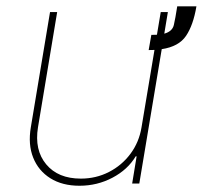

<svg xmlns="http://www.w3.org/2000/svg" viewBox="-20 -584 645 611"><path d="M544 -563.9H605.1Q595.2 -504.3 572.1 -470Q549 -435.7 494.7 -427.6L423.3 0H400.6L414.8 -86.6H411.9Q386.4 -44 337.9 -18.5Q289.4 7.1 233 7.1Q178.3 7.1 140.3 -16.7Q102.3 -40.5 85.6 -82.4Q68.9 -124.3 78.1 -179L139.2 -545.5H161.9L100.9 -179Q89.1 -106.5 127 -61.1Q164.8 -15.6 237.2 -15.6Q285.5 -15.6 326.5 -36.6Q367.5 -57.5 395.1 -94.5Q422.6 -131.4 430.4 -179L471.6 -425.1Q462.7 -424.7 453.1 -424.7L461.6 -473Q471.6 -473 479.4 -473.4L491.5 -545.5H514.2L502.8 -476.9Q528.4 -484 533.2 -504.4Q538 -524.9 544 -563.9Z"/></svg>

Font: Inter Thin  BETA
Style: Italic
Weight: 100
Italic angle: -9.39999°
Designer: Rasmus Andersson
Foundry: rsms
Version: Version 3.011;git-f93a4a705